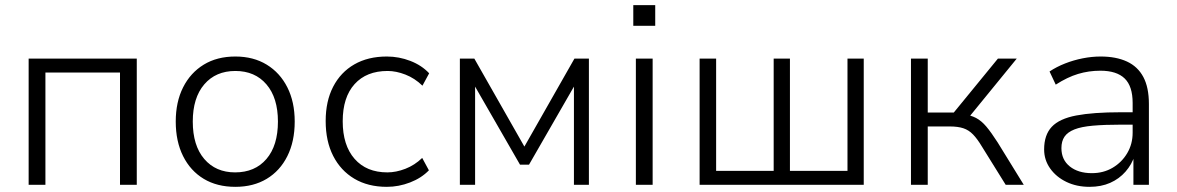

<svg xmlns="http://www.w3.org/2000/svg" viewBox="-20 -716 4561 744"><path d="M91 0V-489H510V0H445V-435H156V0Z M892 8Q821 8 769.5 -23Q718 -54 689.5 -111Q661 -168 661 -245Q661 -321 689.5 -377.5Q718 -434 769.5 -465.5Q821 -497 892 -497Q962 -497 1013.5 -465.5Q1065 -434 1093.5 -377.5Q1122 -321 1122 -245Q1122 -168 1093.5 -111Q1065 -54 1013.5 -23Q962 8 892 8ZM891 -48Q968 -48 1012.5 -100Q1057 -152 1057 -245Q1057 -337 1012.5 -389Q968 -441 892 -441Q816 -441 771.5 -389Q727 -337 727 -245Q727 -152 771.5 -100Q816 -48 891 -48Z M1479 8Q1406 8 1353 -23.5Q1300 -55 1271 -112Q1242 -169 1242 -247Q1242 -324 1271 -380Q1300 -436 1353 -466.5Q1406 -497 1479 -497Q1526 -497 1570 -480Q1614 -463 1643 -432L1617 -384Q1587 -413 1551 -427Q1515 -441 1482 -441Q1400 -441 1354 -390Q1308 -339 1308 -246Q1308 -153 1354 -100.5Q1400 -48 1481 -48Q1515 -48 1551 -62Q1587 -76 1616 -104L1642 -56Q1613 -26 1569 -9Q1525 8 1479 8Z M1762 0V-489H1818L2012 -148L2206 -489H2262V0H2204V-403H2217L2030 -78H1995L1808 -403H1821V0Z M2434 -616V-696H2519V-616ZM2444 0V-489H2509V0Z M2691 0V-489H2755V-54H2978V-489H3041V-54H3264V-489H3327V0Z M3510 0V-489H3575V-280H3676L3847 -489H3920L3729 -255L3711 -274Q3741 -270 3762 -259Q3783 -248 3802 -225.5Q3821 -203 3846 -164L3947 0H3877L3785 -148Q3767 -178 3750.5 -195Q3734 -212 3713 -219Q3692 -226 3660 -226H3575V0Z M4202 8Q4152 8 4112.5 -11Q4073 -30 4049.5 -63Q4026 -96 4026 -137Q4026 -193 4055.5 -224.5Q4085 -256 4150.5 -268.5Q4216 -281 4323 -281H4381V-233H4326Q4260 -233 4215 -229Q4170 -225 4143.5 -214.5Q4117 -204 4105 -186.5Q4093 -169 4093 -142Q4093 -97 4125.5 -71Q4158 -45 4211 -45Q4256 -45 4291.5 -66Q4327 -87 4348 -122.5Q4369 -158 4369 -202V-317Q4369 -382 4338 -412Q4307 -442 4244 -442Q4199 -442 4157.5 -429.5Q4116 -417 4071 -388L4047 -439Q4074 -457 4107 -470Q4140 -483 4175.5 -490Q4211 -497 4245 -497Q4305 -497 4347 -477.5Q4389 -458 4410.5 -417.5Q4432 -377 4432 -313V0H4372V-114H4377Q4366 -79 4341.5 -51Q4317 -23 4282 -7.5Q4247 8 4202 8Z"/></svg>

Font: Nunito Sans 10pt Light
Style: Regular
Weight: 300
Designer: Vernon Adams
Foundry: Vernon Adams
Version: Version 3.101;gftools[0.9.27]